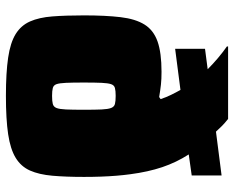

<svg xmlns="http://www.w3.org/2000/svg" viewBox="-91 -692 791 649"><g transform="rotate(90 304.5 -367.5)"><path d="M304 8Q226 8 175 0.5Q124 -7 95 -25Q66 -43 52.5 -73.5Q39 -104 35.5 -149Q32 -194 32 -256Q32 -329 38 -379.5Q44 -430 63 -460.5Q82 -491 120 -504.5Q158 -518 223 -518Q248 -518 266 -516Q284 -514 308 -510L315 -515Q309 -533 301 -549.5Q293 -566 284 -582L145 -564V-665L214 -674Q196 -692 176.5 -708.5Q157 -725 137 -739V-743H382Q396 -732 406 -722Q416 -712 425 -702L573 -721V-620L502 -610Q529 -568 545 -520.5Q561 -473 569 -412Q572 -390 574 -365.5Q576 -341 577 -313.5Q578 -286 578 -256Q578 -194 574 -149Q570 -104 556.5 -73.5Q543 -43 513.5 -25Q484 -7 433.5 0.5Q383 8 304 8ZM304 -148Q322 -148 331.5 -150.5Q341 -153 345 -163Q349 -173 350 -195Q351 -217 351 -255Q351 -294 350 -315.5Q349 -337 345 -347.5Q341 -358 331.5 -360.5Q322 -363 304 -363Q287 -363 277.5 -360.5Q268 -358 264.5 -347.5Q261 -337 260 -315.5Q259 -294 259 -255Q259 -217 260 -195Q261 -173 264.5 -163Q268 -153 277.5 -150.5Q287 -148 304 -148Z"/></g></svg>

Font: Saira SemiExpanded Black
Style: Regular
Weight: 900
Width: 6
Designer: Hector Gatti with collaboration of the Omnibus-Type team
Foundry: Omnibus-Type
Version: Version 1.101